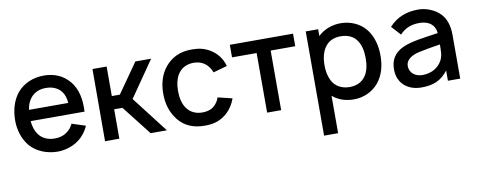

<svg xmlns="http://www.w3.org/2000/svg" viewBox="-68 -901 3662 1474"><g transform="rotate(-10 1762.5 -164.0)"><path d="M158.3 -251H578.1C583.3 -342.7 568.8 -426 516.7 -489.6C465.6 -550 399 -578.1 316.7 -578.1C235.4 -578.1 158.3 -546.9 107.3 -485.4C62.5 -429.2 41.7 -354.2 41.7 -276C41.7 -205.2 61.5 -134.4 107.3 -77.1C157.3 -16.7 239.6 15.6 322.9 15.6C374 15.6 427.1 1 470.8 -26C513.5 -52.1 549 -93.8 569.8 -142.7L463.5 -177.1C452.1 -153.1 436.5 -132.3 411.5 -114.6C385.4 -95.8 354.2 -87.5 316.7 -87.5C267.7 -87.5 221.9 -106.3 194.8 -143.8C171.9 -174 161.5 -211.5 158.3 -251ZM316.7 -481.3C363.5 -482.3 409.4 -464.6 436.5 -429.2C456.3 -403.1 463.5 -372.9 466.7 -338.5H160.4C165.6 -370.8 175 -400 194.8 -426C226 -466.7 271.9 -482.3 316.7 -481.3Z M805.2 -229.2H869.8L1049 0H1176L958.3 -282.3L1152.1 -562.5H1029.2L867.7 -332.3H805.2V-562.5H694.8L693.8 0H805.2Z M1714.6 -406.3C1699 -466.7 1661.5 -512.5 1613.5 -541.7C1568.8 -568.8 1527.1 -578.1 1469.8 -578.1C1381.3 -578.1 1314.6 -547.9 1262.5 -485.4C1215.6 -428.1 1196.9 -357.3 1196.9 -281.2C1196.9 -206.3 1215.6 -136.5 1262.5 -76C1311.5 -13.5 1380.2 15.6 1468.8 15.6C1533.3 15.6 1577.1 4.2 1624 -29.2C1665.6 -58.3 1697.9 -105.2 1714.6 -154.2L1603.1 -181.2C1592.7 -153.1 1579.2 -131.2 1555.2 -112.5C1531.3 -93.8 1499 -87.5 1468.8 -87.5C1419.8 -87.5 1377.1 -106.3 1350 -143.8C1321.9 -181.2 1312.5 -231.3 1312.5 -281.2C1312.5 -331.2 1321.9 -382.3 1350 -419.8C1377.1 -457.3 1419.8 -475 1468.8 -475C1499 -475 1529.2 -466.7 1553.1 -449C1578.1 -431.3 1595.8 -403.1 1606.3 -376Z M2258.3 -562.5H1765.6V-464.6H1957.3V0H2066.7V-464.6H2258.3Z M2827.1 -488.5C2780.2 -546.9 2707.3 -578.1 2630.2 -578.1C2562.5 -578.1 2499 -553.1 2454.2 -509.4V-562.5H2357.3V250H2466.7V-41.7C2510.4 -3.1 2568.8 15.6 2632.3 15.6C2708.3 15.6 2780.2 -16.7 2827.1 -75C2874 -133.3 2890.6 -206.3 2890.6 -281.2C2890.6 -357.3 2871.9 -431.3 2827.1 -488.5ZM2739.6 -141.7C2711.5 -101 2664.6 -83.3 2617.7 -83.3C2568.8 -83.3 2526 -100 2496.9 -134.4C2466.7 -170.8 2454.2 -226 2454.2 -281.2C2454.2 -337.5 2466.7 -391.7 2496.9 -428.1C2524 -463.5 2566.7 -479.2 2613.5 -479.2C2665.6 -479.2 2710.4 -462.5 2738.5 -421.9C2764.6 -386.5 2775 -335.4 2775 -281.2C2775 -228.1 2765.6 -177.1 2739.6 -141.7Z M3462.5 0V-340.6C3462.5 -409.4 3445.8 -476 3392.7 -520.8C3354.2 -554.2 3294.8 -578.1 3236.5 -578.1C3140.6 -578.1 3066.7 -546.9 3008.3 -483.3L3074 -411.5C3116.7 -458.3 3168.8 -475 3227.1 -475C3300 -475 3347.9 -439.6 3353.1 -374C3257.3 -359.4 3142.7 -347.9 3072.9 -314.6C3002.1 -280.2 2974 -228.1 2974 -156.2C2974 -51 3049 15.6 3159.4 15.6C3250 15.6 3313.5 -9.4 3366.7 -80.2V0ZM3333.3 -157.3C3304.2 -107.3 3250 -77.1 3182.3 -77.1C3125 -77.1 3082.3 -112.5 3082.3 -164.6C3082.3 -213.5 3130.2 -242.7 3186.5 -255.2C3230.2 -264.6 3291.7 -276 3354.2 -285.4C3354.2 -235.4 3355.2 -193.8 3333.3 -157.3Z"/></g></svg>

Font: Manrope Semibold
Style: Regular
Weight: 600
Width: 4
Designer: Michael Sharanda
Foundry: Michael Sharanda
Version: Version 2.000;PS 002.000;hotconv 1.0.88;makeotf.lib2.5.64775